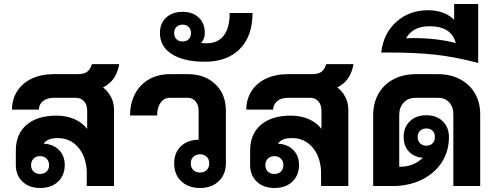

<svg xmlns="http://www.w3.org/2000/svg" viewBox="-20 -928 2478 958"><path d="M494 -492Q520 -472 534.5 -443Q549 -414 549 -380V0H413V-74Q409 -148 369.5 -193.5Q330 -239 268 -239Q215 -239 198 -211Q245 -209 274 -180Q303 -151 303 -105Q303 -53 269.5 -21.5Q236 10 181 10Q126 10 92.5 -21.5Q59 -53 59 -105V-177Q59 -259 112.5 -305Q166 -351 262 -351Q311 -351 350.5 -334Q390 -317 415 -285V-376Q415 -405 399.5 -422.5Q384 -440 359 -440H248Q215 -440 194.5 -423.5Q174 -407 174 -381H40Q40 -433 66 -473.5Q92 -514 139 -536Q186 -558 248 -558H363Q395 -558 410.5 -567Q426 -576 435 -598L439 -608H575L572 -595Q556 -522 494 -492ZM180 -149Q160 -149 147.5 -136.5Q135 -124 135 -104Q135 -84 147.5 -72Q160 -60 180 -60Q200 -60 212.5 -72Q225 -84 225 -104Q225 -124 212.5 -136.5Q200 -149 180 -149Z M1107 -376V-113Q1107 -58 1071.5 -24Q1036 10 978 10Q920 10 884.5 -23.5Q849 -57 849 -113Q849 -166 882.5 -198Q916 -230 971 -231V-376Q971 -404 956 -422Q941 -440 917 -440H828Q799 -440 781.5 -416Q764 -392 764 -352H629Q629 -413 654 -460Q679 -507 724 -532.5Q769 -558 828 -558H917Q1002 -558 1054.5 -508Q1107 -458 1107 -376ZM1024 -113Q1024 -133 1011.5 -145.5Q999 -158 978 -158Q957 -158 944.5 -145.5Q932 -133 932 -113Q932 -92 944.5 -79.5Q957 -67 978 -67Q999 -67 1011.5 -79.5Q1024 -92 1024 -113Z M778 -763Q778 -812 809 -840.5Q840 -869 891 -869Q941 -869 971.5 -840.5Q1002 -812 1002 -763Q1002 -735 984 -715L985 -714Q994 -712 1010 -712Q1067 -712 1096.5 -750.5Q1126 -789 1126 -863H1240Q1240 -748 1177 -684Q1114 -620 1002 -620Q897 -620 837.5 -658Q778 -696 778 -763ZM933 -763Q933 -782 921.5 -793.5Q910 -805 891 -805Q872 -805 860.5 -793.5Q849 -782 849 -763Q849 -744 860.5 -732.5Q872 -721 891 -721Q910 -721 921.5 -732.5Q933 -744 933 -763Z M1663 -492Q1689 -472 1703.5 -443Q1718 -414 1718 -380V0H1582V-74Q1578 -148 1538.5 -193.5Q1499 -239 1437 -239Q1384 -239 1367 -211Q1414 -209 1443 -180Q1472 -151 1472 -105Q1472 -53 1438.5 -21.5Q1405 10 1350 10Q1295 10 1261.5 -21.5Q1228 -53 1228 -105V-177Q1228 -259 1281.5 -305Q1335 -351 1431 -351Q1480 -351 1519.5 -334Q1559 -317 1584 -285V-376Q1584 -405 1568.5 -422.5Q1553 -440 1528 -440H1417Q1384 -440 1363.5 -423.5Q1343 -407 1343 -381H1209Q1209 -433 1235 -473.5Q1261 -514 1308 -536Q1355 -558 1417 -558H1532Q1564 -558 1579.5 -567Q1595 -576 1604 -598L1608 -608H1744L1741 -595Q1725 -522 1663 -492ZM1349 -149Q1329 -149 1316.5 -136.5Q1304 -124 1304 -104Q1304 -84 1316.5 -72Q1329 -60 1349 -60Q1369 -60 1381.5 -72Q1394 -84 1394 -104Q1394 -124 1381.5 -136.5Q1369 -149 1349 -149Z M2376 -358V0H2242V-358Q2242 -395 2221 -417.5Q2200 -440 2166 -440H2055Q2017 -440 1994.5 -416.5Q1972 -393 1972 -354V-96H1977Q2011 -96 2040 -108Q2069 -120 2090 -141Q2046 -144 2020 -172Q1994 -200 1994 -244Q1994 -293 2025 -323Q2056 -353 2107 -353Q2158 -353 2189 -323Q2220 -293 2220 -244Q2220 -176 2187 -122.5Q2154 -69 2094.5 -36.5Q2035 -4 1956 0H1842V-354Q1842 -414 1868.5 -460.5Q1895 -507 1943.5 -532.5Q1992 -558 2055 -558H2164Q2227 -558 2275 -533Q2323 -508 2349.5 -462.5Q2376 -417 2376 -358ZM2107 -201Q2127 -201 2138.5 -213Q2150 -225 2150 -244Q2150 -264 2138.5 -275.5Q2127 -287 2107 -287Q2088 -287 2076 -275.5Q2064 -264 2064 -244Q2064 -225 2076 -213Q2088 -201 2107 -201Z M2366 -908V-614Q2247 -645 2149.5 -655.5Q2052 -666 1914 -666H1882Q1893 -761 1957.5 -819Q2022 -877 2117 -877Q2156 -877 2190 -864.5Q2224 -852 2246 -829V-908ZM2040 -738Q2162 -738 2254 -713Q2233 -797 2123 -797Q2040 -797 2006 -737Z"/></svg>

Font: Bai Jamjuree
Style: Bold
Weight: 700
Designer: Katatrad Aksorn Co.,Ltd.
Foundry: Cadson Demak Co.,Ltd.
Version: Version 1.000; ttfautohint (v1.6)